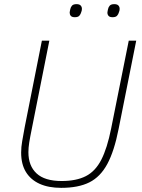

<svg xmlns="http://www.w3.org/2000/svg" viewBox="-20 -894 683 926"><path d="M182 -698H218L133 -271Q125 -232 121 -206.5Q117 -181 117 -160Q117 -94 156.5 -57.5Q196 -21 277 -21Q348 -21 394 -44.5Q440 -68 468.5 -123.5Q497 -179 516 -274L601 -698H637L552 -272Q531 -165 497.5 -103Q464 -41 411 -14.5Q358 12 275 12Q214 12 171 -7.5Q128 -27 105 -64.5Q82 -102 82 -158Q82 -185 87 -213Q92 -241 99 -280ZM341 -811Q327 -811 321.5 -817.5Q316 -824 316 -833Q316 -837 317 -840.5Q318 -844 319 -850Q321 -860 327.5 -867Q334 -874 349 -874Q363 -874 369 -867.5Q375 -861 375 -852Q375 -848 374.5 -844.5Q374 -841 372 -836Q369 -825 362.5 -818Q356 -811 341 -811ZM523 -811Q509 -811 503.5 -817.5Q498 -824 498 -833Q498 -837 499 -840.5Q500 -844 501 -850Q503 -860 509.5 -867Q516 -874 531 -874Q545 -874 551 -867.5Q557 -861 557 -852Q557 -848 556.5 -844.5Q556 -841 554 -836Q551 -825 544.5 -818Q538 -811 523 -811Z"/></svg>

Font: IBM Plex Sans ExtraLight
Style: Italic
Weight: 250
Italic angle: -11.31°
Designer: Mike Abbink, Paul van der Laan, Pieter van Rosmalen
Foundry: Bold Monday
Version: Version 3.201